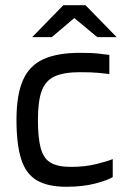

<svg xmlns="http://www.w3.org/2000/svg" viewBox="-20 -706 479 734"><path d="M411 -29Q392 -17 344.5 -4.5Q297 8 233 8Q163 8 121 -16.5Q79 -41 61 -97.5Q43 -154 43 -248Q43 -343 67.5 -399Q92 -455 145.5 -479.5Q199 -504 285 -504Q333 -504 357.5 -501Q382 -498 398 -496V-423Q380 -425 356 -427.5Q332 -430 285 -430Q225 -430 190 -414.5Q155 -399 140 -360Q125 -321 125 -248Q125 -178 136 -138.5Q147 -99 174.5 -83.5Q202 -68 251 -68Q305 -68 349 -79Q393 -90 411 -98ZM352 -564 264 -637 178 -564H103L222 -686H307L426 -564Z"/></svg>

Font: Blinker
Style: Regular
Weight: 400
Designer: Juergen Huber
Foundry: supertype
Version: 1.017